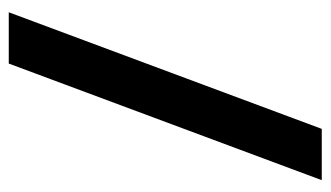

<svg xmlns="http://www.w3.org/2000/svg" viewBox="-178 -576 754 438"><g transform="rotate(90 199.0 -357.0)"><path d="M391 -714 125 0H8L274 -714Z"/></g></svg>

Font: Noto Sans Tangsa SemiBold
Style: Regular
Weight: 600
Version: Version 1.504